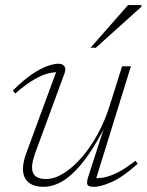

<svg xmlns="http://www.w3.org/2000/svg" viewBox="-20 -710 566 740"><path d="M320 -28.5 385 -229.5H388.5Q354.5 -162.5 322.8 -116.5Q291 -70.5 261.2 -42.8Q231.5 -15 203.5 -2.5Q175.5 10 149 10Q109 10 88.8 -8Q68.5 -26 68.5 -59Q68.5 -73 72.2 -89.8Q76 -106.5 83.5 -126L200.5 -443.5L212 -431.5Q193.5 -433 169.8 -428Q146 -423 114 -405Q82 -387 38.5 -349.5L29.5 -361Q70 -401.5 103.5 -424Q137 -446.5 162.8 -455.5Q188.5 -464.5 205 -464.5Q221 -464.5 228.2 -454.8Q235.5 -445 228 -425.5L116 -121Q110 -104 106.8 -90.2Q103.5 -76.5 103.5 -65Q103.5 -42.5 116.8 -31.2Q130 -20 156.5 -20Q190 -20 225.5 -42.2Q261 -64.5 295 -103.5Q329 -142.5 357 -194Q385 -245.5 403 -303.5L450.5 -454.5H484.5L347 -10.5L335.5 -23.5Q353 -22 375.8 -25.2Q398.5 -28.5 429.5 -43.2Q460.5 -58 502 -90.5L510.5 -78.5Q452.5 -27 410.5 -8.5Q368.5 10 342.5 10Q321 10 317 1.8Q313 -6.5 320 -28.5ZM329 -526 473.5 -690.5H525.5L524.5 -683.5L349.5 -526Z"/></svg>

Font: Newsreader ExtraLight
Style: Italic
Weight: 250
Italic angle: -17°
Designer: Hugues Gentile
Foundry: Production Type
Version: Version 1.003